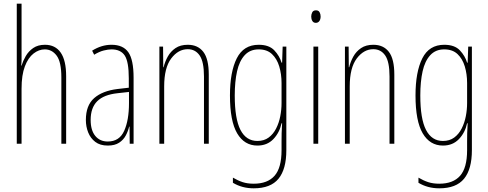

<svg xmlns="http://www.w3.org/2000/svg" viewBox="-20 -873 2651 1042"><path d="M97 -585Q97 -562 97 -548Q97 -534 95 -517H97Q105 -543 120 -569Q135 -595 160.5 -612.5Q186 -630 224 -630Q280 -630 309.5 -587.5Q339 -545 339 -459V-93H313V-453Q313 -537 287.5 -571Q262 -605 223 -605Q191 -605 162 -582.5Q133 -560 115 -513Q97 -466 97 -391V-93H71V-853H97Z M585 -630Q648 -630 676.5 -589.5Q705 -549 705 -451V-93H684L683 -186H681Q675 -161 662.5 -137.5Q650 -114 626.5 -98.5Q603 -83 565 -83Q523 -83 497 -103Q471 -123 458.5 -154.5Q446 -186 446 -222Q446 -301 491 -340.5Q536 -380 618 -390L679 -397V-448Q679 -538 657 -571.5Q635 -605 585 -605Q567 -605 543 -599Q519 -593 491 -576L480 -598Q531 -630 585 -630ZM617 -367Q543 -359 507.5 -323.5Q472 -288 472 -222Q472 -166 497 -135.5Q522 -105 565 -105Q628 -105 654 -163Q680 -221 680 -313V-374Z M999 -630Q1054 -630 1083.5 -591.5Q1113 -553 1113 -468V-93H1087V-458Q1087 -538 1063.5 -572Q1040 -606 999 -606Q947 -606 909 -555.5Q871 -505 871 -404V-93H845V-620H865L866 -508H868Q875 -538 890.5 -566Q906 -594 932.5 -612Q959 -630 999 -630Z M1384 -630Q1440 -630 1468.5 -600Q1497 -570 1508 -533H1511L1514 -620H1534V-58Q1534 45 1491.5 97Q1449 149 1357 149Q1294 149 1244 119V91Q1271 107 1297 115.5Q1323 124 1357 124Q1432 124 1470 81Q1508 38 1508 -58V-105Q1508 -128 1508.5 -150.5Q1509 -173 1511 -204H1508Q1497 -153 1463.5 -118Q1430 -83 1377 -83Q1306 -83 1267 -149.5Q1228 -216 1228 -355Q1228 -483 1265 -556.5Q1302 -630 1384 -630ZM1384 -605Q1337 -605 1308 -573.5Q1279 -542 1266.5 -486Q1254 -430 1254 -355Q1254 -228 1285 -168Q1316 -108 1377 -108Q1413 -108 1438 -126.5Q1463 -145 1478.5 -175.5Q1494 -206 1501 -242Q1508 -278 1508 -314V-422Q1508 -471 1495.5 -512.5Q1483 -554 1456 -579.5Q1429 -605 1384 -605Z M1695 -817Q1709 -817 1714.5 -806.5Q1720 -796 1720 -784Q1720 -768 1713 -758.5Q1706 -749 1694 -749Q1681 -749 1675 -759.5Q1669 -770 1669 -783Q1669 -795 1674.5 -806Q1680 -817 1695 -817ZM1707 -620V-93H1681V-620Z M2006 -630Q2061 -630 2090.5 -591.5Q2120 -553 2120 -468V-93H2094V-458Q2094 -538 2070.5 -572Q2047 -606 2006 -606Q1954 -606 1916 -555.5Q1878 -505 1878 -404V-93H1852V-620H1872L1873 -508H1875Q1882 -538 1897.5 -566Q1913 -594 1939.5 -612Q1966 -630 2006 -630Z M2391 -630Q2447 -630 2475.5 -600Q2504 -570 2515 -533H2518L2521 -620H2541V-58Q2541 45 2498.5 97Q2456 149 2364 149Q2301 149 2251 119V91Q2278 107 2304 115.5Q2330 124 2364 124Q2439 124 2477 81Q2515 38 2515 -58V-105Q2515 -128 2515.5 -150.5Q2516 -173 2518 -204H2515Q2504 -153 2470.5 -118Q2437 -83 2384 -83Q2313 -83 2274 -149.5Q2235 -216 2235 -355Q2235 -483 2272 -556.5Q2309 -630 2391 -630ZM2391 -605Q2344 -605 2315 -573.5Q2286 -542 2273.5 -486Q2261 -430 2261 -355Q2261 -228 2292 -168Q2323 -108 2384 -108Q2420 -108 2445 -126.5Q2470 -145 2485.5 -175.5Q2501 -206 2508 -242Q2515 -278 2515 -314V-422Q2515 -471 2502.5 -512.5Q2490 -554 2463 -579.5Q2436 -605 2391 -605Z"/></svg>

Font: Noto Sans Kannada UI ExtraCondensed Thin
Style: Regular
Weight: 100
Width: 2
Designer: Jelle Bosma - Monotype Design Team
Foundry: Monotype Imaging Inc.
Version: Version 2.005; ttfautohint (v1.8.4.7-5d5b)